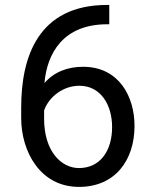

<svg xmlns="http://www.w3.org/2000/svg" viewBox="-20 -731 601 761"><path d="M404.8 -711.4C130.9 -711.4 64 -504.9 64 -305.2V-262.7C64 -130.9 139.2 9.8 293 9.8C437 9.8 513.2 -96.7 513.2 -231.9C513.2 -348.6 451.2 -466.3 309.6 -466.3C249 -466.3 195.3 -446.8 156.2 -401.9C166.5 -521.5 231.9 -634.8 404.8 -634.8H413.1V-711.4ZM294.4 -391.1C381.8 -391.1 424.3 -312 424.3 -227.5C424.3 -132.3 376.5 -64.9 293 -64.9C221.2 -64.9 154.8 -133.3 154.8 -260.3V-293.5C174.3 -348.1 231 -391.1 294.4 -391.1Z"/></svg>

Font: Nahid
Style: Regular
Weight: 400
Foundry: DejaVu fonts team - Redesigned by Saber Rastikerdar
Version: Version 0.3.0